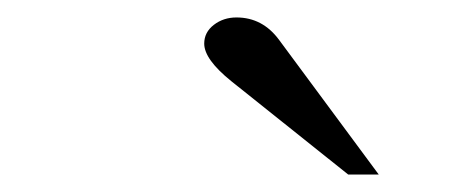

<svg xmlns="http://www.w3.org/2000/svg" viewBox="-20 -760 540 220"><path d="M245 -667Q214 -692 214 -710Q214 -723 225 -731.5Q236 -740 251 -740Q281 -740 300 -714L414 -560H379Z"/></svg>

Font: Fahkwang
Style: Italic
Weight: 400
Italic angle: -10°
Version: Version 1.000; ttfautohint (v1.6)